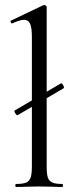

<svg xmlns="http://www.w3.org/2000/svg" viewBox="-20 -745 302 765"><path d="M49 -286Q45 -286 40 -295Q35 -304 39 -305L223 -413H224Q228 -413 232.5 -404Q237 -395 233 -393L50 -286ZM44 -12Q71 -12 84 -17.5Q97 -23 102 -37.5Q107 -52 107 -81V-598Q107 -634 100 -650Q93 -666 75 -666Q60 -666 29 -652H27Q24 -652 22.5 -657Q21 -662 24 -663L152 -724Q154 -725 157 -725Q160 -725 163 -722.5Q166 -720 166 -717V-81Q166 -52 170.5 -38Q175 -24 188 -18Q201 -12 228 -12Q231 -12 231 -6Q231 0 228 0Q206 0 192 -1L136 -2L82 -1Q68 0 44 0Q41 0 41 -6Q41 -12 44 -12Z"/></svg>

Font: Cormorant
Style: Regular
Weight: 400
Designer: Christian Thalmann (Catharsis Fonts)
Foundry: Catharsis Fonts
Version: Version 4.000